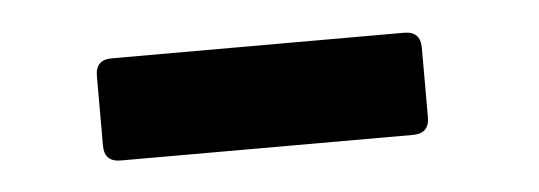

<svg xmlns="http://www.w3.org/2000/svg" viewBox="-25 -345 494 176"><g transform="rotate(-5 222.0 -257.0)"><path d="M81 -210Q66 -210 66 -225V-289Q66 -304 81 -304H350Q365 -304 365 -289V-225Q365 -210 350 -210Z"/></g></svg>

Font: Caslon OS
Style: Regular
Weight: 400
Designer: Alfredo Marco Pradil
Foundry: Hanken Design Co.
Version: Version 1.000;PS 001.000;hotconv 1.0.88;makeotf.lib2.5.64775